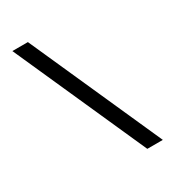

<svg xmlns="http://www.w3.org/2000/svg" viewBox="-208 -901 1002 1109"><g transform="rotate(-30 293.0 -346.5)"><path d="M443.4 92.8 50.8 -786.1H154.3L546.9 92.8Z"/></g></svg>

Font: Caskaydia Cove
Style: Regular
Weight: 400
Monospace: yes
Designer: Aaron Bell
Foundry: Saja Typeworks
Version: Version 4.300; ttfautohint (v1.8.3)